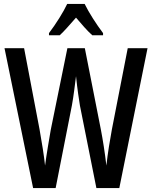

<svg xmlns="http://www.w3.org/2000/svg" viewBox="-20 -960 776 980"><path d="M412 -940H323C304 -899 265 -837 230 -791V-780H285C308 -801 338 -836 368 -870C397 -836 424 -804 451 -780H506V-791C472 -836 434 -895 412 -940ZM733 -714H632L551 -299C541 -245 530 -179 523 -115C515 -183 505 -246 495 -298L413 -714H324L239 -297C230 -244 218 -176 210 -115C205 -163 194 -232 182 -299L103 -714H3L149 0H264L347 -422C356 -470 362 -526 368 -571C375 -503 383 -452 388 -421L472 0H589Z"/></svg>

Font: Noto Sans Arabic UI XCn Md
Style: Regular
Weight: 500
Width: 2
Designer: Monotype Design Team, Nadine Chahine and Nizar Qandah
Foundry: Monotype Imaging Inc.
Version: Version 2.010